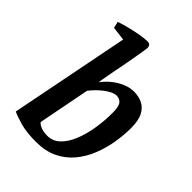

<svg xmlns="http://www.w3.org/2000/svg" viewBox="-215 -838 951 951"><g transform="rotate(45 261.0 -362.5)"><path d="M211 9Q145 9 100.5 -3.5Q56 -16 34 -27L158 -655L85 -664L77 -698Q107 -708 139.5 -716Q172 -724 201.5 -729Q231 -734 250 -734Q262 -734 267.5 -727.5Q273 -721 273 -711Q273 -706 269 -682.5Q265 -659 259.5 -626.5Q254 -594 247 -558.5Q240 -523 234 -492Q228 -461 225 -441Q222 -421 222 -420Q245 -450 271.5 -470Q298 -490 325.5 -500.5Q353 -511 378 -511Q411 -511 437.5 -498.5Q464 -486 480 -456Q496 -426 496 -373Q496 -323 487 -269.5Q478 -216 458 -166Q438 -116 405 -76.5Q372 -37 324 -14Q276 9 211 9ZM229 -52Q267 -52 295 -78.5Q323 -105 341.5 -150Q360 -195 369 -250Q378 -305 378 -361Q378 -406 365.5 -421Q353 -436 332 -436Q319 -436 303 -428.5Q287 -421 270.5 -408.5Q254 -396 238.5 -380.5Q223 -365 211 -349L158 -77Q168 -65 186.5 -58.5Q205 -52 229 -52Z"/></g></svg>

Font: Manuale SemiBold
Style: Italic
Weight: 600
Italic angle: -11°
Designer: Eduardo Tunni / Pablo Cosgaya
Foundry: Eduardo Tunni / Pablo Cosgaya
Version: Version 1.002